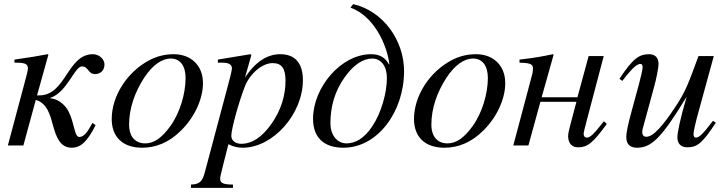

<svg xmlns="http://www.w3.org/2000/svg" viewBox="-20 -703 3512 928"><path d="M159 -242 214 -439 210 -441C157 -431 127 -426 50 -415V-400H61C101 -400 115 -393 115 -373C115 -360 108 -338 96 -292L18 0H93L153 -220C208 -205 223 -146 237 -94C252 -40 271 11 327 11C367 11 401 -15 442 -98L427 -109C422 -100 417 -91 412 -83C394 -52 378 -41 363 -41C339 -41 340 -110 311 -165C293 -199 260 -225 223 -228V-230C305 -257 340 -382 376 -382C408 -382 405 -345 439 -345C463 -345 485 -360 485 -392C485 -414 462 -441 429 -441C305 -441 299 -242 170 -242Z M961 -301C961 -389 901 -441 820 -441C779 -441 739 -432 700 -411C595 -355 520 -240 520 -128C520 -41 573 11 667 11C733 11 797 -14 855 -72C921 -137 961 -225 961 -301ZM877 -326C877 -250 849 -156 803 -93C764 -39 726 -10 682 -10C635 -10 604 -41 604 -101C604 -180 632 -259 678 -329C718 -389 762 -420 806 -420C849 -420 877 -387 877 -326Z M1195 -437 1190 -441 1033 -415V-400H1057C1073 -400 1101 -397 1101 -373C1101 -368 1097 -346 1086 -306L971 126C959 173 946 188 903 189V205H1106V189C1059 189 1044 182 1044 160C1044 146 1067 64 1084 -6C1109 7 1130 11 1153 11C1299 11 1444 -151 1444 -316C1444 -394 1409 -441 1335 -441C1275 -441 1218 -409 1164 -328ZM1360 -313C1360 -243 1339 -170 1291 -103C1247 -41 1199 -8 1146 -8C1118 -8 1098 -24 1098 -46C1098 -80 1134 -209 1163 -284C1186 -344 1245 -398 1298 -398C1343 -398 1360 -370 1360 -313Z M1674 -666C1785 -627 1850 -490 1862 -393L1860 -392C1842 -424 1817 -441 1773 -441C1629 -441 1493 -281 1493 -129C1493 -35 1549 11 1640 11C1806 11 1933 -164 1933 -359C1933 -508 1832 -650 1687 -683ZM1850 -326C1850 -255 1823 -157 1779 -92C1742 -36 1699 -10 1655 -10C1608 -10 1577 -52 1577 -107C1577 -188 1598 -263 1647 -331C1689 -390 1735 -420 1779 -420C1822 -420 1850 -383 1850 -326Z M2422 -301C2422 -389 2362 -441 2281 -441C2240 -441 2200 -432 2161 -411C2056 -355 1981 -240 1981 -128C1981 -41 2034 11 2128 11C2194 11 2258 -14 2316 -72C2382 -137 2422 -225 2422 -301ZM2338 -326C2338 -250 2310 -156 2264 -93C2225 -39 2187 -10 2143 -10C2096 -10 2065 -41 2065 -101C2065 -180 2093 -259 2139 -329C2179 -389 2223 -420 2267 -420C2310 -420 2338 -387 2338 -326Z M2899 -117C2892 -108 2885 -99 2878 -91C2849 -54 2831 -38 2817 -38C2805 -38 2801 -47 2801 -56C2801 -64 2806 -81 2815 -117L2898 -432H2825L2771 -233H2598L2656 -439L2652 -441C2599 -430 2570 -424 2491 -415V-400C2542 -399 2556 -393 2556 -373C2556 -367 2555 -355 2554 -350L2461 0H2534L2592 -211H2766L2742 -120C2728 -68 2726 -55 2726 -45C2726 -7 2748 9 2773 9C2820 9 2845 -11 2913 -104Z M3426 -119C3375 -52 3359 -38 3343 -38C3336 -38 3332 -44 3332 -55C3332 -67 3342 -110 3347 -129L3430 -432H3356C3307 -298 3293 -260 3246 -189C3184 -95 3138 -42 3104 -42C3089 -42 3084 -52 3084 -67C3084 -71 3086 -80 3087 -83L3141 -281C3153 -324 3163 -378 3163 -393C3163 -424 3147 -441 3117 -441C3070 -441 3039 -421 2974 -322L2988 -312C3039 -379 3060 -394 3076 -394C3083 -394 3086 -388 3086 -377C3086 -365 3075 -322 3069 -299L3034 -170C3015 -101 3007 -61 3007 -42C3007 -5 3025 11 3060 11C3131 11 3181 -42 3299 -236C3267 -128 3254 -61 3254 -39C3254 -8 3272 9 3302 9C3350 9 3375 -11 3440 -110Z"/></svg>

Font: STIXGeneral
Style: Italic
Weight: 400
Italic angle: -16.33°
Designer: MicroPress Inc., with final additions and corrections provided by Coen Hoffman, Elsevier (retired)
Version: Version 1.1.0